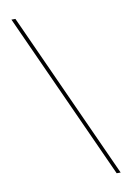

<svg xmlns="http://www.w3.org/2000/svg" viewBox="-100 -842 724 1053"><g transform="rotate(-10 262.0 -315.0)"><path d="M62.3 -780 484.4 149.9H462.2L40 -780Z"/></g></svg>

Font: Bodoni* 11
Style: Bold
Weight: 700
Version: Version 2.000; ttfautohint (v1.8.1)